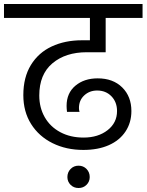

<svg xmlns="http://www.w3.org/2000/svg" viewBox="-47 -760 735 963"><path d="M388 -498Q282 -498 216 -442.5Q150 -387 150 -281Q150 -220 177.5 -172Q205 -124 255.5 -97Q306 -70 372 -70Q445 -70 492.5 -107Q540 -144 540 -203Q540 -248 512 -277Q484 -306 440 -306Q402 -306 375.5 -281.5Q349 -257 349 -218Q349 -207 352 -199H289Q287 -217 287 -229Q287 -293 331 -330Q375 -367 443 -367Q520 -367 566 -321.5Q612 -276 612 -203Q612 -145 582.5 -100.5Q553 -56 499 -32Q445 -8 371 -8Q285 -8 216.5 -42Q148 -76 109 -138Q70 -200 70 -283Q70 -372 108 -434Q146 -496 212.5 -527Q279 -558 364 -558H404V-670H-27V-740H668V-670H483V-498ZM403 128Q403 151 387 167Q371 183 347 183Q323 183 307 167Q291 151 291 128Q291 104 307 87.5Q323 71 347 71Q371 71 387 87.5Q403 104 403 128Z"/></svg>

Font: MSTAGE
Style: Regular
Weight: 400
Designer: Ninad Kale (Devanagari), Jonny Pinhorn (Latin)
Foundry: Indian Type Foundry
Version: 4.004